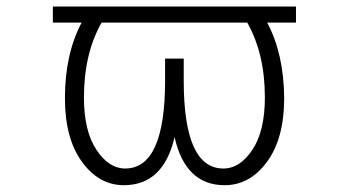

<svg xmlns="http://www.w3.org/2000/svg" viewBox="-20 -542 1040 573"><path d="M717.8 -474.6H283.2Q230.5 -381.8 230.5 -251Q230.5 -151.4 267.6 -95.2Q304.7 -39.1 353.5 -39.1Q472.7 -39.1 472.7 -301.8V-367.2H528.3V-301.8Q528.3 -39.1 646.5 -39.1Q696.3 -39.1 733.4 -95.2Q770.5 -151.4 770.5 -251Q770.5 -381.8 717.8 -474.6ZM137.7 -474.6V-522.5H254.9H306.6H694.3H746.1H863.3V-474.6H777.3Q827.1 -381.8 828.1 -249Q828.1 -128.9 776.9 -59.1Q725.6 10.7 650.4 10.7Q533.2 10.7 501 -132.8Q467.8 10.7 349.6 10.7Q275.4 10.7 224.6 -59.1Q173.8 -128.9 173.8 -249Q173.8 -380.9 223.6 -474.6Z"/></svg>

Font: Gen Shin Gothic Monospace Light
Style: Regular
Weight: 300
Designer: [Source Han Sans]
Ryoko NISHIZUKA  (kana & ideographs); Paul D. Hunt (Latin, Greek & Cyrillic); Wenlong ZHANG  (bopomofo
Version: Version 1.002.20150607